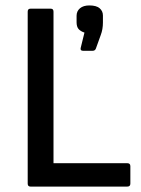

<svg xmlns="http://www.w3.org/2000/svg" viewBox="-20 -687 519 707"><path d="M92 0Q82 0 82 -11V-644Q82 -655 92 -655H167Q177 -655 177 -644V-86H449Q460 -86 460 -75V-11Q460 0 449 0ZM286 -500Q275 -500 277 -510L291 -567Q276 -572 269 -580.5Q262 -589 262 -605V-629Q262 -646 274.5 -656.5Q287 -667 309 -667Q335 -667 347 -656.5Q359 -646 359 -630V-604Q359 -579 351 -558L333 -508Q330 -500 321 -500Z"/></svg>

Font: Sofia Sans Medium
Style: Regular
Weight: 500
Designer: Botio Nikoltchev, Ani Petrova
Foundry: lettersoup
Version: Version 4.101; ttfautohint (v1.8.4.7-5d5b)